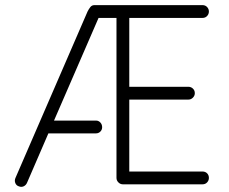

<svg xmlns="http://www.w3.org/2000/svg" viewBox="-20 -720 893 750"><path d="M54 8Q44 5 40 -4.5Q36 -14 40 -24L322 -675Q327 -685 333 -692.5Q339 -700 349 -700H771Q782 -700 789 -692.5Q796 -685 796 -675Q796 -665 789 -657.5Q782 -650 771 -650H485V-381H716Q726 -381 733.5 -374Q741 -367 741 -356Q741 -346 733.5 -338.5Q726 -331 716 -331H485V-50H771Q782 -50 789 -43Q796 -36 796 -25Q796 -15 789 -7.5Q782 0 771 0H460Q450 0 442.5 -7.5Q435 -15 435 -25V-650H365L191 -249H355Q365 -249 372 -241.5Q379 -234 379 -223Q379 -213 372 -206Q365 -199 355 -199H169L86 -7Q82 3 73 7.5Q64 12 54 8Z"/></svg>

Font: Kurewa Gothic CJK TC Regular
Style: Regular
Weight: 400
Designer: Max Yao
Foundry: Max-Everyday
Version: Version 1.071; ttfautohint (v1.8.3)